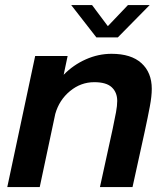

<svg xmlns="http://www.w3.org/2000/svg" viewBox="-20 -758 674 778"><path d="M9.5 0 122.5 -531H254L238 -455Q277 -495 327.8 -517.5Q378.5 -540 432 -540Q511.5 -540 553.2 -502Q595 -464 595 -398Q595 -368 587.2 -326.8Q579.5 -285.5 566 -223L517 0H385L436.5 -235.5Q445.5 -277.5 450.2 -303.8Q455 -330 455 -349Q455 -383.5 433 -404.2Q411 -425 362 -425Q307.5 -425 263.8 -389Q220 -353 204 -296.5L141 0ZM268.5 -737.5H353L417 -652L498.5 -737.5H586.5L457.5 -606.5H370.5Z"/></svg>

Font: Epilogue SemiBold
Style: Italic
Weight: 600
Italic angle: -12°
Designer: Tyler Finck
Foundry: Etcetera Type Co
Version: Version 2.111; ttfautohint (v1.8.3)